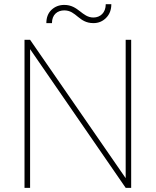

<svg xmlns="http://www.w3.org/2000/svg" viewBox="-20 -902 748 922"><path d="M583.5 -710.9V-46.4L124.5 -710.9H97.7V0H124.5V-666L583.5 0H609.9V-710.9ZM487.8 -881.8C487.8 -840.8 461.4 -817.9 428.7 -817.9C373.5 -817.9 356.9 -878.4 288.6 -878.4C264.6 -878.4 244.1 -870.6 227.5 -855C210.9 -839.4 202.6 -817.9 202.6 -791H229.5C229.5 -832 255.9 -852.1 288.6 -852.1C347.2 -852.1 357.4 -791 428.7 -791C452.6 -791 473.1 -799.3 489.7 -816.4C506.3 -833 514.6 -855 514.6 -881.8Z"/></svg>

Font: Vazirmatn Thin
Style: Regular
Weight: 100
Designer: Saber Rastikerdar
Foundry: Saber Rastikerdar
Version: Version 33.003